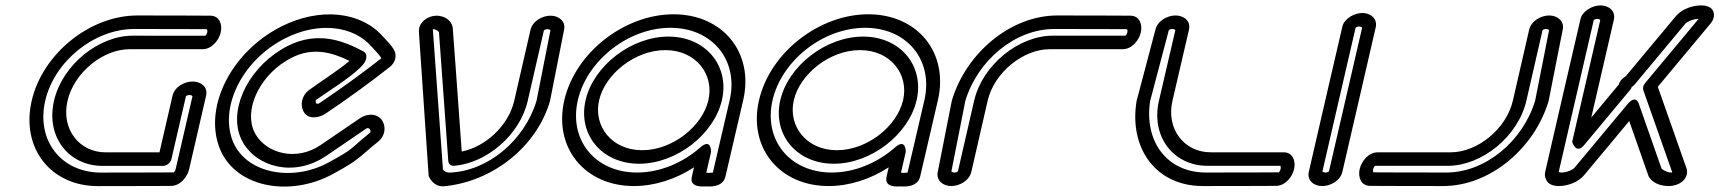

<svg xmlns="http://www.w3.org/2000/svg" viewBox="-20 -663 6358 710"><path d="M757.6 -605C757.5 -605 649.2 -605.8 487.7 -605.8C312.5 -605.8 137.4 -464.4 97.2 -290.3C57 -116.2 166.8 25.2 342 25.2C503.6 25.2 612.2 24.5 612.2 24.5C646.5 24.5 672.7 -8.5 679.5 -37.6L742 -308.6C750 -343 721.3 -361.6 692.2 -361.6C663.1 -361.6 625.9 -343 617.9 -308.6L569.7 -99.6C515.1 -99.6 434.4 -99.6 370.8 -99.6C273.6 -99.6 205.4 -185.1 229.7 -290.3C254 -395.5 361.6 -481 458.8 -481C570.4 -481 728.8 -481 728.8 -481C763.2 -481 789.4 -513.9 796.2 -543C802.9 -572.1 791.8 -605 757.6 -605ZM744.9 -555.1C745.9 -553.9 747.7 -549.7 746.2 -543C744.6 -536.1 740.5 -531.8 739.3 -530.9C725.2 -531 576.6 -531 470.4 -531C344.6 -531 210.3 -422.9 179.7 -290.3C149.1 -157.7 233.4 -49.6 359.3 -49.6C433.2 -49.6 527.8 -49.6 583.2 -49.6C597.4 -49.6 611 -62.1 613.9 -74.6L667.7 -307.6C669.1 -308.8 674 -311.6 680.7 -311.6C687.6 -311.6 691.1 -308.5 691.8 -307.6L629.5 -37.6C627.9 -30.7 623.8 -26.4 622.6 -25.5C611.2 -25.5 506.1 -24.8 353.5 -24.8C205.7 -24.8 113.5 -144.1 147.2 -290.3C181 -436.5 328.3 -555.8 476.1 -555.8C629.2 -555.8 734.5 -555.1 744.9 -555.1Z M1378 -139C1409.5 -164.2 1406.8 -204.5 1387.6 -224.2C1366.9 -245.6 1334.1 -241.5 1310.8 -225.6L1165.4 -126.5C1076.1 -65.6 966 -95.1 924.7 -167.2C920.9 -173.9 917.8 -180.8 915.3 -188C886.5 -271.2 947.6 -393.1 1058 -449.3C1136 -489 1205.8 -470.5 1272.5 -437.7C1234.9 -405.7 1148.2 -348.8 1123.6 -330.7C1094.8 -309.5 1089.5 -274 1102.7 -250.2C1119.9 -218.9 1160.9 -227.6 1183.3 -242.4C1264.3 -297 1344.1 -354.4 1420.7 -414.8C1429.3 -421.2 1437.3 -431.6 1440.5 -442C1447.9 -466.1 1435.7 -481.8 1427.4 -492.8C1416.6 -507.3 1402.8 -520 1396.5 -527.3C1316.5 -619.9 1163.9 -638.2 1018.3 -564C840.2 -473.3 736.1 -276.3 789 -123.6C842.2 30.1 1049 68.6 1210.8 -19.4C1313.3 -75 1305.3 -80.6 1378 -139ZM1349.7 -173.4C1268.9 -108.3 1294 -116.1 1194.2 -61.8C1058.2 12.1 881.7 -22.6 838 -148.6C794 -275.7 880.5 -442.9 1033.3 -520.7C1158 -584.3 1287.3 -567.8 1354.2 -490.4C1366 -476.7 1385.5 -457.9 1390.1 -447.4C1314.6 -388.2 1239.5 -334.3 1161.4 -281.6C1155.9 -278 1150.1 -279.3 1149.2 -281C1145.4 -287.9 1148.1 -293.1 1148.3 -293.4C1176.3 -313.9 1296.4 -387.3 1326.7 -429.6C1331.5 -436.3 1344 -462.2 1323.7 -473C1251.9 -511.1 1156.5 -550.4 1043 -492.6C907.8 -423.7 828.1 -272.9 866.2 -163C869.5 -153.5 873.6 -144.5 878.5 -135.9C929.3 -47.2 1066.2 -4.6 1187.9 -87.6L1333.3 -186.8C1337.7 -189.8 1341.5 -191.2 1346.8 -185.8C1350 -182.4 1350.5 -176.2 1349.7 -173.4Z M1641.8 -24.7C1633.4 -24.7 1623.4 -29 1619.9 -33.3C1618.7 -34.7 1618.2 -36 1618 -36.4L1580.6 -555C1582 -555 1581.4 -555 1582.1 -555C1593.5 -555 1602.5 -546.2 1603.3 -543.6C1604.9 -522.6 1628.7 -191.8 1637.7 -67.5C1638.5 -56.2 1648.1 -48.9 1659.7 -49.9C1779.7 -60 1902.3 -163.7 1931.4 -289.7C1957.5 -402.7 1988.5 -538.1 1991.4 -551C1992.8 -552.3 1997.7 -555 2004.4 -555C2011.3 -555 2014.8 -552 2015.5 -551C2013.2 -539.7 1967.5 -308 1964 -290.2C1920.1 -144.7 1785 -29.6 1641.8 -24.7ZM1565 -14V-13C1565 -13 1580 30 1623.5 25.7C1798.9 8.5 1962.8 -117 2013.5 -288.1C2013.7 -288.7 2013.9 -289.8 2014.1 -290.6C2014.3 -291.7 2063.4 -540.7 2066.2 -554.3C2072 -584.8 2046 -605 2015.9 -605C1986.7 -605 1949.6 -586.3 1941.7 -552.2C1939.7 -543.6 1908.2 -405.8 1881.4 -289.7C1860.1 -197.5 1775 -120.1 1687.4 -102.6C1677.3 -243.3 1655.1 -554.2 1654.1 -561.2C1649.5 -588.3 1623.7 -605 1593.6 -605C1563.3 -605 1526.6 -581.2 1529.1 -544.7Z M2662.7 -10.4 2728.3 -292.6C2769 -468.9 2652.3 -610.2 2470.9 -610.2C2289.5 -610.2 2107.5 -468.9 2066.8 -292.6C2026.1 -116.3 2142.8 25 2324.2 25C2402 25 2479.6 -0.9 2546.4 -44.3C2543.9 -33.6 2541 -21 2538.3 -9.5C2528.5 33 2583 26.3 2590.4 26.3C2598.7 26.3 2652.7 32.8 2662.7 -10.4ZM2616 -24.6C2607.1 -23.5 2597.4 -23.6 2591.7 -24.2L2609.5 -101.2C2609.5 -101.2 2610.7 -153.9 2569.9 -118C2505.3 -61.2 2420.8 -25 2335.8 -25C2180.1 -25 2082.9 -145.9 2116.8 -292.6C2150.7 -439.3 2303.6 -560.2 2459.3 -560.2C2615 -560.2 2712.2 -439.3 2678.3 -292.6ZM2145.5 -292.6C2116.2 -165.7 2205.5 -57.5 2343.3 -57.5C2481 -57.5 2620.3 -165.7 2649.6 -292.6C2678.9 -419.5 2589.6 -527.7 2451.8 -527.7C2314.1 -527.7 2174.8 -419.5 2145.5 -292.6ZM2195.5 -292.6C2217.7 -388.7 2327.7 -477.7 2440.3 -477.7C2552.8 -477.7 2621.8 -388.7 2599.6 -292.6C2577.4 -196.5 2467.4 -107.5 2354.8 -107.5C2242.3 -107.5 2173.3 -196.5 2195.5 -292.6Z M3382.7 -10.4 3448.3 -292.6C3489 -468.9 3372.3 -610.2 3190.9 -610.2C3009.5 -610.2 2827.5 -468.9 2786.8 -292.6C2746.1 -116.3 2862.8 25 3044.2 25C3122 25 3199.6 -0.9 3266.4 -44.3C3263.9 -33.6 3261 -21 3258.3 -9.5C3248.5 33 3303 26.3 3310.4 26.3C3318.7 26.3 3372.7 32.8 3382.7 -10.4ZM3336 -24.6C3327.1 -23.5 3317.4 -23.6 3311.7 -24.2L3329.5 -101.2C3329.5 -101.2 3330.7 -153.9 3289.9 -118C3225.3 -61.2 3140.8 -25 3055.8 -25C2900.1 -25 2802.9 -145.9 2836.8 -292.6C2870.7 -439.3 3023.6 -560.2 3179.3 -560.2C3335 -560.2 3432.2 -439.3 3398.3 -292.6ZM2865.5 -292.6C2836.2 -165.7 2925.5 -57.5 3063.3 -57.5C3201 -57.5 3340.3 -165.7 3369.6 -292.6C3398.9 -419.5 3309.6 -527.7 3171.8 -527.7C3034.1 -527.7 2894.8 -419.5 2865.5 -292.6ZM2915.5 -292.6C2937.7 -388.7 3047.7 -477.7 3160.3 -477.7C3272.8 -477.7 3341.8 -388.7 3319.6 -292.6C3297.4 -196.5 3187.4 -107.5 3074.8 -107.5C2962.3 -107.5 2893.3 -196.5 2915.5 -292.6Z M3522.2 -29.1C3520.8 -27.8 3516 -25 3509.3 -25C3502.4 -25 3498.9 -28 3498.1 -29.1C3500.4 -40.4 3546.1 -272 3549.7 -289.9C3594.5 -438.5 3732.4 -555.8 3878.6 -555.8C4031.7 -555.8 4137 -555.1 4147.4 -555.1C4148.4 -553.9 4150.2 -549.7 4148.7 -543C4147.1 -536.1 4143 -531.8 4141.8 -531C4127.7 -531 3979.1 -531 3872.9 -531C3747.1 -531 3612.8 -422.9 3582.2 -290.3C3556.1 -177.3 3525.2 -42 3522.2 -29.1ZM3572 -27.9C3573.9 -36.3 3605.4 -174.3 3632.2 -290.3C3656.5 -395.5 3764.1 -481 3861.3 -481C3972.9 -481 4131.3 -481 4131.3 -481C4165.7 -481 4191.9 -513.9 4198.7 -543C4205.4 -572.1 4194.3 -605 4160.1 -605C4160.1 -605 4051.8 -605.8 3890.2 -605.8C3713.9 -605.8 3550.9 -463 3500.2 -291.9C3500 -291.3 3499.7 -290.2 3499.5 -289.5C3499.3 -288.3 3450.2 -39.3 3447.5 -25.8C3441.6 4.7 3467.6 25 3497.7 25C3526.9 25 3564 6.3 3572 -27.9Z M4376.7 -552.9C4384.5 -587.2 4356 -605.8 4326.9 -605.8C4297.7 -605.8 4260.5 -586.8 4252.7 -553.2L4183.5 -291.3C4183.3 -290.7 4183.1 -289.6 4182.9 -288.8C4154.7 -117.8 4251.8 25 4428 25C4589.7 25 4698.3 24.3 4698.3 24.3C4732.5 24.3 4758.8 -8.6 4765.5 -37.8C4772.2 -66.9 4761.2 -99.8 4726.8 -99.8C4726.8 -99.8 4568.4 -99.8 4456.8 -99.8C4359.6 -99.8 4291.4 -185.3 4315.7 -290.5C4342.4 -406.1 4374.4 -543.1 4376.7 -552.9ZM4326.4 -551.7C4323.1 -537.5 4291.7 -403.1 4265.7 -290.5C4235.1 -157.9 4319.5 -49.8 4445.3 -49.8C4551.8 -49.8 4701.5 -49.8 4714.3 -49.8C4715.2 -48.7 4717.1 -44.5 4715.5 -37.8C4713.9 -30.9 4709.9 -26.6 4708.7 -25.7C4697.2 -25.6 4592.1 -25 4439.6 -25C4292.8 -25 4209.8 -143.4 4233.4 -290.9L4302.3 -551.7C4303.8 -553 4308.6 -555.8 4315.3 -555.8C4322.2 -555.8 4325.8 -552.7 4326.4 -551.7Z M5067.4 -562.4C5074.2 -595.7 5047.2 -615 5017.5 -615C4988.8 -615 4952.1 -595 4944.3 -566.2C4940.7 -552.3 4820.6 -30.7 4820 -28C4812.1 6.2 4840.5 25 4869.8 25C4898.9 25 4936.1 6.4 4944.1 -28ZM5017.1 -560.7 4894.3 -29C4892.9 -27.8 4888 -25 4881.3 -25C4874.5 -25 4870.9 -28.1 4870.2 -29.1C4876.6 -56.9 4987.8 -539 4993 -560.9C4994.4 -562.2 4999.3 -565 5006 -565C5013.5 -565 5016.6 -561.5 5017.1 -560.7Z M5684.3 -551.7C5685.8 -553 5690.6 -555.8 5697.3 -555.8C5704.2 -555.8 5707.7 -552.7 5708.4 -551.7C5706.2 -540.4 5660.5 -308.7 5656.9 -290.9C5612.1 -142.3 5474.2 -25 5328 -25C5174.9 -25 5069.6 -25.6 5059.2 -25.7C5058.2 -26.8 5056.4 -31.1 5057.9 -37.8C5059.5 -44.7 5063.6 -49 5064.7 -49.8C5078.9 -49.8 5227.5 -49.8 5333.7 -49.8C5459.5 -49.8 5593.8 -157.9 5624.4 -290.5C5650.5 -403.4 5681.4 -538.8 5684.3 -551.7ZM5634.6 -552.9C5632.7 -544.4 5601.2 -406.5 5574.4 -290.5C5550.1 -185.3 5442.5 -99.8 5345.2 -99.8C5233.7 -99.8 5075.2 -99.8 5075.2 -99.8C5040.9 -99.8 5014.6 -66.9 5007.9 -37.8C5001.2 -8.7 5012.3 24.3 5046.5 24.3C5046.5 24.3 5154.8 25 5316.4 25C5492.7 25 5655.7 -117.8 5706.4 -288.8C5706.6 -289.4 5706.9 -290.5 5707 -291.3C5707.3 -292.4 5756.4 -541.4 5759.1 -555C5764.9 -585.5 5738.9 -605.8 5708.9 -605.8C5679.7 -605.8 5642.6 -587.1 5634.6 -552.9Z M6216.5 -40.7C6215.4 -43.9 6131.8 -282 6110.4 -342.1L6306.6 -577.4C6323.8 -598.9 6321 -624.6 6303.3 -635.4C6294.3 -640.9 6283.2 -643 6270.7 -643C6238.6 -643 6200.5 -630.1 6177.6 -603.7C6173.2 -598.7 6091.3 -500.5 5991.8 -381C5982.4 -375.5 5971 -365.9 5965.7 -349.8L5864.4 -228.3L5948 -590.4C5954.9 -624.3 5927.8 -643 5898.1 -643C5869.4 -643 5832.7 -623 5824.9 -594.2C5821.3 -580.5 5694.7 -30.6 5694.1 -28C5691.5 -16.9 5692.9 -8 5697.5 1.1C5703.7 18.1 5723.7 25 5743.9 25C5776.2 25 5815.6 11.5 5837.8 -15.1L6004.8 -215.4L6074.9 -15.3C6084.9 11.4 6117.8 25 6150.4 25C6173.5 25 6210.7 14.7 6217.9 -19.4C6219.6 -27.4 6218.6 -35 6216.5 -40.7ZM6164.1 -25C6162.1 -25 6162.9 -25 6161.9 -25C6142.2 -25 6125.1 -37.4 6123.9 -40.7L6041 -277C6041 -277 6031.1 -317 5998.1 -277.4L5800.9 -40.9C5798.1 -37.5 5775.4 -25 5755.4 -25C5750.3 -25 5746.9 -25.9 5745.8 -26.3C5745.3 -27.4 5744.6 -28.7 5744.4 -29.1C5750.7 -56.9 5868.4 -567.1 5873.6 -588.9C5875 -590.2 5879.9 -593 5886.6 -593C5894.1 -593 5897.2 -589.5 5897.6 -588.7L5793.7 -138.3C5793.7 -138.3 5808.4 -91 5837.1 -125.4C5886.1 -184.2 5948.4 -258.9 6008.1 -330.6C6010.9 -333.9 6012.8 -337.7 6014.1 -341.4C6018.3 -343.8 6021.7 -346.9 6023.9 -349.5C6121 -466 6207.5 -569.7 6213.4 -576.7C6214.1 -577.5 6213 -576.2 6213.7 -577.1C6216.6 -580.5 6239.3 -593 6259.2 -593C6259.8 -593 6261.1 -593 6261.2 -593L6062.9 -355.1C6055.8 -346.6 6054.4 -335.9 6057.1 -328.7C6063.1 -312.8 6146.5 -75.2 6164.1 -25Z"/></svg>

Font: Hi.
Style: Regular
Weight: 400
Designer: Mew Too, Robert Jablonski
Foundry: Cannot Into Space Fonts
Version: Version 1.996